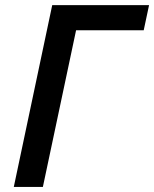

<svg xmlns="http://www.w3.org/2000/svg" viewBox="-20 -734 605 754"><path d="M34.2 0 185.1 -713.9H565.4L544.4 -615.2H278.8L148.4 0Z"/></svg>

Font: Open Sans SemiBold
Style: Italic
Weight: 600
Italic angle: -12°
Designer: Monotype Design Team
Foundry: Monotype Imaging Inc.
Version: Version 3.003; ttfautohint (v1.8.4)